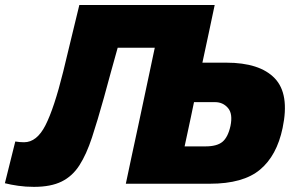

<svg xmlns="http://www.w3.org/2000/svg" viewBox="-60 -733 1180 766"><path d="M75.5 12.5Q42 12.5 12.5 8.2Q-17 4 -40.5 -2L1 -168.5Q9.5 -167 19.2 -166.2Q29 -165.5 36 -165.5Q87 -165.5 121.5 -233.5Q156 -301.5 192 -446.5Q207.5 -510.5 224 -579Q240.5 -647.5 256.5 -713H796.5Q784 -653 772.5 -599.5Q761 -546 747.5 -483H842.5Q976.5 -483 1036.2 -420.5Q1096 -358 1067.5 -222.5Q1044.5 -112 977.2 -56Q910 0 777.5 0H442Q454 -56.5 465.2 -109.5Q476.5 -162.5 491.5 -231.5L536 -441Q542 -469 547.2 -494Q552.5 -519 557.5 -542.5H409.5Q396 -494 382.2 -444.5Q368.5 -395 354.5 -343Q329 -251.5 307 -184.5Q285 -117.5 257 -73.8Q229 -30 186 -8.8Q143 12.5 75.5 12.5ZM676.5 -149H760Q805.5 -149 827.5 -167.2Q849.5 -185.5 859.5 -230.5Q869.5 -279 849.5 -302.2Q829.5 -325.5 798 -325.5H714L701.5 -265.5Q694.5 -232.5 688.5 -204.8Q682.5 -177 676.5 -149Z"/></svg>

Font: Commissioner ExtraBold
Style: Italic
Weight: 800
Italic angle: -12°
Designer: Kostas Bartsokas
Foundry: Kostas Bartsokas
Version: Version 1.000; ttfautohint (v1.8.3)